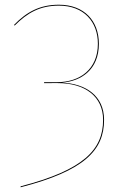

<svg xmlns="http://www.w3.org/2000/svg" viewBox="-20 -710 523 809"><path d="M228.1 -690.1C148.1 -690.1 92.7 -660.1 39.3 -605.3L41.5 -602C95.4 -656.2 148.6 -686.2 228.1 -686.2C333.5 -686.2 392.4 -618.3 392.4 -525.5C392.4 -418.3 316.9 -363.7 219.6 -363.7H165.9L165.6 -359.8L222.8 -359.9C337.4 -360 414.4 -304 414.4 -204.9C414.4 -80.1 333 6.3 66.8 75.1L67 79.1C335.7 9.8 418.5 -77.1 418.5 -204.9C418.5 -306.5 341.4 -357.4 241.5 -361.9C322.1 -367.7 396.6 -416.6 396.6 -525.4C396.6 -621.2 335.9 -690.1 228.1 -690.1Z"/></svg>

Font: Fira Sans Four
Style: Regular
Weight: 100
Designer: Carrois Corporate & Edenspiekermann AG
Foundry: Carrois Corporate GbR & Edenspiekermann AG
Version: Version 4.203;PS 004.203;hotconv 1.0.88;makeotf.lib2.5.64775